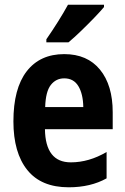

<svg xmlns="http://www.w3.org/2000/svg" viewBox="-20 -837 533 816"><path d="M253 -607Q351 -607 405 -541Q459 -475 459 -360V-288H171Q173 -147 281 -147Q358 -147 433 -191V-79Q365 -41 272 -41Q155 -41 96 -114.5Q37 -188 37 -321Q37 -461 93.5 -534Q150 -607 253 -607ZM253 -504Q218 -504 196 -476Q174 -448 172 -382H334Q333 -438 313 -471Q293 -504 253 -504ZM422 -807Q407 -789 380.5 -761.5Q354 -734 324.5 -705.5Q295 -677 271 -657H177V-670Q202 -706 226.5 -745Q251 -784 269 -817H422Z"/></svg>

Font: Noto Sans Tamil UI Condensed
Style: Bold
Weight: 700
Width: 3
Designer: Jelle Bosma - Monotype Design Team
Foundry: Monotype Imaging Inc.
Version: Version 2.004; ttfautohint (v1.8.4.7-5d5b)